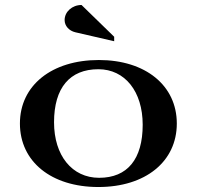

<svg xmlns="http://www.w3.org/2000/svg" viewBox="-20 -746 790 771"><path d="M239.5 -665.4C239.5 -641.7 257.5 -622.3 282.5 -616.4L438.5 -580.4V-598.4L307.4 -726C269.9 -726 239.5 -698.9 239.5 -665.4ZM60 -250C60 -97 186 5 375 5C564 5 690 -97 690 -250C690 -403 564 -505 377 -505C187.6 -505 60 -403 60 -250ZM197 -255C197 -393.4 260.3 -468 375 -468C481.5 -468 553 -378.8 553 -245C553 -107.1 491.8 -32 378 -32C269.4 -32 197 -121.2 197 -255Z"/></svg>

Font: Prida01
Style: Black
Weight: 900
Designer: gluk
Foundry: gluk
Version: Version 00.072